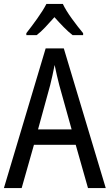

<svg xmlns="http://www.w3.org/2000/svg" viewBox="-20 -964 563 984"><path d="M218 -944Q201 -911 171 -869Q141 -827 115 -794V-784H168Q189 -800 212 -824.5Q235 -849 259 -876Q283 -849 306.5 -825Q330 -801 352 -784H406V-794Q380 -825 349 -867.5Q318 -910 302 -944ZM175 -301 237 -527Q242 -548 248.5 -576Q255 -604 260 -631Q264 -610 271.5 -578Q279 -546 284 -527L347 -301ZM522 0 307 -716H214L0 0H91L154 -222H368L431 0Z"/></svg>

Font: Noto Sans Display SemiCondensed
Style: Regular
Weight: 400
Width: 4
Designer: Monotype Design team
Foundry: Monotype Imaging Inc.
Version: 1.000